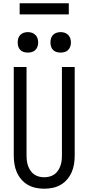

<svg xmlns="http://www.w3.org/2000/svg" viewBox="-20 -1144 540 1172"><path d="M250 8Q224 8 198 2.5Q172 -3 149.5 -16Q127 -29 110 -49Q93 -69 82.5 -93Q72 -117 68 -143Q64 -169 64 -195V-735H142V-195Q142 -179 144 -162.5Q146 -146 151.5 -131Q157 -116 166 -102.5Q175 -89 188.5 -79.5Q202 -70 218 -66Q234 -62 250 -62Q266 -62 282 -66Q298 -70 311.5 -79.5Q325 -89 334 -102.5Q343 -116 348.5 -131Q354 -146 356 -162.5Q358 -179 358 -195V-735H436V-195Q436 -169 432 -143Q428 -117 417.5 -93Q407 -69 390 -49Q373 -29 350.5 -16Q328 -3 302 2.5Q276 8 250 8ZM350 -823Q337 -823 325 -826.5Q313 -830 304 -839Q295 -848 291.5 -860Q288 -872 288 -885Q288 -898 291.5 -910Q295 -922 304 -931Q313 -940 325 -944Q337 -948 350 -948Q363 -948 375 -944Q387 -940 396 -931Q405 -922 409 -910Q413 -898 413 -885Q413 -872 409 -860Q405 -848 396 -839Q387 -830 375 -826.5Q363 -823 350 -823ZM150 -823Q137 -823 125 -826.5Q113 -830 104 -839Q95 -848 91.5 -860Q88 -872 88 -885Q88 -898 91.5 -910Q95 -922 104 -931Q113 -940 125 -944Q137 -948 150 -948Q163 -948 175 -944Q187 -940 196 -931Q205 -922 209 -910Q213 -898 213 -885Q213 -872 209 -860Q205 -848 196 -839Q187 -830 175 -826.5Q163 -823 150 -823ZM100 -1056V-1124H400V-1056Z"/></svg>

Font: Iosevka Term SS14
Style: Regular
Weight: 400
Monospace: yes
Designer: Belleve Invis
Foundry: Belleve Invis
Version: Version 24.1.1; ttfautohint (v1.8.4)